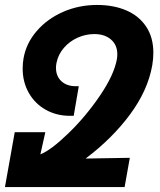

<svg xmlns="http://www.w3.org/2000/svg" viewBox="-25 -755 645 775"><path d="M34.5 -221.5H158L138 -132Q181 -149 251 -216.8Q321 -284.5 378.2 -368.5Q435.5 -452.5 447 -517Q448.5 -527 448.5 -536Q448.5 -573.5 423 -595.5Q397.5 -617.5 356 -617.5Q321 -617.5 288.5 -603Q256 -588.5 233 -562Q210 -535.5 203 -501Q201 -491.5 201 -481Q201 -447.5 222.8 -427.2Q244.5 -407 281.5 -407H293L272.5 -287.5H257.5Q203 -287.5 159.2 -312.2Q115.5 -337 91 -380.5Q66.5 -424 66.5 -478Q66.5 -500 70 -519.5Q80.5 -580 122.8 -629.2Q165 -678.5 229 -706.8Q293 -735 367 -735Q433.5 -735 484.8 -713Q536 -691 565 -647.5Q594 -604 594 -542Q594 -518 589.5 -491Q571.5 -389.5 499.5 -292.5Q427.5 -195.5 320.5 -115L499 -118L478 0H-5Z"/></svg>

Font: JuliaMono ExtraBold
Style: Italic
Weight: 800
Italic angle: -9°
Monospace: yes
Designer: cormullion
Foundry: corm
Version: Version 0.057; ttfautohint (v1.8.4)